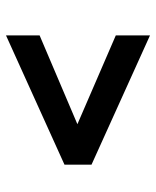

<svg xmlns="http://www.w3.org/2000/svg" viewBox="40 -609 520 640"><g transform="rotate(90 300.0 -289.0)"><path d="M98 -49V-161L394 -287L98 -415V-529L529 -334V-244Z"/></g></svg>

Font: Radio Canada Medium
Style: Regular
Weight: 500
Designer: Charles Daoud, Etienne Aubert Bonn, Alexandre Saumier Demers, Jacques Le Bailly
Foundry: Radio-Canada
Version: Version 2.104; ttfautohint (v1.8.4.7-5d5b);gftools[0.9.28.de